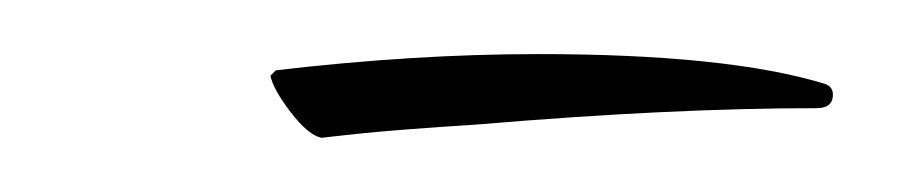

<svg xmlns="http://www.w3.org/2000/svg" viewBox="-20 -228 338 71"><path d="M99 -177Q94 -178 87.5 -186.5Q81 -195 80 -200L82 -202Q133 -208 179 -208Q249 -208 285 -197Q288 -196 288 -193Q288 -188 282 -188Q228 -188 157 -182Q126 -180 112 -178.5Q98 -177 99 -177Z"/></svg>

Font: Love Light
Style: Regular
Weight: 400
Designer: Robert E. Leuschke
Foundry: Robert E. Leuschke
Version: Version 1.010; ttfautohint (v1.8.3)